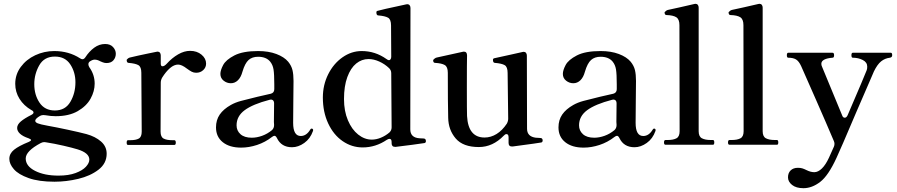

<svg xmlns="http://www.w3.org/2000/svg" viewBox="-20 -761 4708 1008"><path d="M451 -438Q444 -432 444 -424Q444 -416 449 -408Q477 -369 477 -322Q477 -282 455.5 -243Q434 -204 388 -177.5Q342 -151 272 -151Q247 -151 219 -156Q215 -157 208 -157Q199 -157 191 -153Q165 -138 165 -127Q165 -119 178 -113.5Q191 -108 230 -101Q275 -93 335.5 -80Q396 -67 434 -57Q481 -44 510.5 -18Q540 8 540 46Q540 97 497 130Q454 163 391 178Q328 193 266 193Q184 193 130.5 174Q77 155 53 127.5Q29 100 29 73Q29 45 54 25Q79 5 131 -16Q143 -21 143 -26Q143 -30 130 -35Q100 -45 85 -59Q70 -73 70 -89Q70 -107 89.5 -123.5Q109 -140 145 -158Q156 -164 156 -170Q156 -178 145 -183Q105 -206 82.5 -242Q60 -278 60 -321Q60 -370 89 -409.5Q118 -449 165 -471Q212 -493 265 -493Q341 -493 400 -455Q407 -450 413 -450Q421 -450 428 -460Q448 -491 474.5 -510.5Q501 -530 532 -530Q559 -530 573.5 -514Q588 -498 588 -479Q588 -459 575.5 -444.5Q563 -430 539 -430Q529 -430 519 -434Q509 -438 507 -439Q491 -448 477 -448Q466 -448 451 -438ZM376 -329Q376 -382 349 -423Q322 -464 268 -464Q212 -464 186 -418Q160 -372 160 -319Q160 -263 187.5 -222Q215 -181 268 -181Q323 -181 349.5 -226.5Q376 -272 376 -329ZM387 23Q361 15 313.5 4Q266 -7 221 -14Q218 -15 212 -15Q204 -15 194 -10Q115 32 115 71Q115 111 164 136Q213 161 287 161Q340 161 376.5 147.5Q413 134 431 114.5Q449 95 449 77Q449 42 387 23Z M1062 -427Q1062 -407 1047 -393Q1032 -379 1010 -379Q997 -379 986.5 -384.5Q976 -390 961 -401Q934 -422 915 -422Q894 -422 872.5 -403.5Q851 -385 831 -353Q824 -340 824 -327L823 -70Q823 -42 839 -33.5Q855 -25 884 -25H895Q903 -25 903 -12Q903 0 895 0H652Q645 0 645 -12Q645 -25 652 -25H664Q693 -25 708.5 -33.5Q724 -42 724 -70L722 -379Q722 -410 706.5 -419Q691 -428 654 -431Q645 -432 645 -447Q653 -457 662 -459Q682 -464 707.5 -469.5Q733 -475 757 -480Q784 -485 801 -489L807 -490Q815 -490 819.5 -484.5Q824 -479 824 -470V-427Q824 -413 833 -413Q843 -413 855 -426Q883 -457 915 -475.5Q947 -494 978 -494Q1014 -494 1038 -474Q1062 -454 1062 -427Z M1624 -78 1623 -73Q1609 -33 1577.5 -10.5Q1546 12 1513 12Q1457 12 1434 -36Q1428 -48 1421 -48Q1416 -48 1408 -42Q1372 -14 1329.5 0Q1287 14 1246 14Q1185 14 1149.5 -14.5Q1114 -43 1114 -92Q1114 -131 1133.5 -159.5Q1153 -188 1192 -210Q1215 -223 1244.5 -231Q1274 -239 1332 -253Q1378 -263 1402 -269Q1420 -274 1420 -293V-318Q1420 -372 1416 -396.5Q1412 -421 1398 -438Q1377 -463 1335 -463Q1304 -463 1285 -446Q1266 -429 1253 -385Q1245 -355 1229 -339.5Q1213 -324 1192 -324Q1171 -324 1154 -337.5Q1137 -351 1137 -373Q1137 -392 1151.5 -419.5Q1166 -447 1210.5 -470Q1255 -493 1335 -493Q1390 -493 1431 -477.5Q1472 -462 1493 -437Q1510 -416 1515.5 -393Q1521 -370 1521 -336Q1521 -273 1520 -236L1519 -116Q1519 -47 1559 -47Q1589 -47 1609 -81Q1612 -86 1616 -86Q1619 -86 1621.5 -84Q1624 -82 1624 -78ZM1408 -78Q1419 -88 1419 -105Q1418 -110 1418 -121L1419 -218Q1419 -230 1412.5 -235Q1406 -240 1395 -237Q1307 -214 1264.5 -182.5Q1222 -151 1222 -103Q1222 -75 1242.5 -56.5Q1263 -38 1302 -38Q1328 -38 1356 -48Q1384 -58 1408 -78Z M2216 -20Q2216 -12 2209 -10Q2189 -7 2145.5 -1Q2102 5 2058 10H2054Q2036 10 2036 -9V-15Q2036 -32 2025 -32Q2019 -32 2011 -27Q1952 13 1884 13Q1827 13 1779 -20Q1731 -53 1703 -113Q1675 -173 1675 -249Q1675 -315 1703 -371Q1731 -427 1778 -460Q1825 -493 1879 -493Q1950 -493 2009 -451Q2017 -445 2022 -445Q2027 -445 2030.5 -450Q2034 -455 2034 -463L2033 -627Q2033 -659 2017.5 -668Q2002 -677 1966 -680Q1956 -680 1956 -696Q1956 -703 1962 -704Q1972 -708 2112 -738L2118 -739Q2126 -739 2130.5 -733.5Q2135 -728 2135 -719L2134 -82Q2134 -38 2183 -35Q2190 -34 2203 -34Q2216 -34 2216 -20ZM2025 -66Q2036 -77 2036 -92L2034 -377Q2034 -392 2023 -403Q2000 -425 1971 -438Q1942 -451 1915 -451Q1879 -451 1850 -427.5Q1821 -404 1803.5 -356.5Q1786 -309 1786 -241Q1786 -178 1806.5 -129.5Q1827 -81 1860.5 -54.5Q1894 -28 1932 -28Q1955 -28 1979.5 -38Q2004 -48 2025 -66Z M2829 -24Q2829 -15 2822 -13Q2815 -11 2672 8H2667Q2650 8 2650 -11V-40Q2650 -57 2639 -57Q2632 -57 2625 -49Q2567 11 2494 11Q2411 11 2372.5 -34Q2334 -79 2333 -143Q2331 -219 2331 -379Q2331 -410 2315 -419.5Q2299 -429 2263 -431Q2254 -432 2254 -445Q2254 -447 2260.5 -452.5Q2267 -458 2273 -459L2409 -489L2415 -490Q2432 -490 2432 -470Q2431 -435 2431 -302Q2431 -173 2432 -152Q2438 -39 2524 -39Q2557 -39 2587 -57.5Q2617 -76 2641 -112Q2648 -125 2648 -138L2645 -378Q2645 -410 2629.5 -419Q2614 -428 2577 -431Q2568 -432 2568 -447Q2568 -453 2574 -455L2665 -475L2723 -488L2729 -489Q2737 -489 2741.5 -483.5Q2746 -478 2746 -469L2747 -85Q2747 -44 2793 -38Q2799 -37 2811 -37Q2822 -37 2825.5 -33.5Q2829 -30 2829 -24Z M3422 -78 3421 -73Q3407 -33 3375.5 -10.5Q3344 12 3311 12Q3255 12 3232 -36Q3226 -48 3219 -48Q3214 -48 3206 -42Q3170 -14 3127.5 0Q3085 14 3044 14Q2983 14 2947.5 -14.5Q2912 -43 2912 -92Q2912 -131 2931.5 -159.5Q2951 -188 2990 -210Q3013 -223 3042.5 -231Q3072 -239 3130 -253Q3176 -263 3200 -269Q3218 -274 3218 -293V-318Q3218 -372 3214 -396.5Q3210 -421 3196 -438Q3175 -463 3133 -463Q3102 -463 3083 -446Q3064 -429 3051 -385Q3043 -355 3027 -339.5Q3011 -324 2990 -324Q2969 -324 2952 -337.5Q2935 -351 2935 -373Q2935 -392 2949.5 -419.5Q2964 -447 3008.5 -470Q3053 -493 3133 -493Q3188 -493 3229 -477.5Q3270 -462 3291 -437Q3308 -416 3313.5 -393Q3319 -370 3319 -336Q3319 -273 3318 -236L3317 -116Q3317 -47 3357 -47Q3387 -47 3407 -81Q3410 -86 3414 -86Q3417 -86 3419.5 -84Q3422 -82 3422 -78ZM3206 -78Q3217 -88 3217 -105Q3216 -110 3216 -121L3217 -218Q3217 -230 3210.5 -235Q3204 -240 3193 -237Q3105 -214 3062.5 -182.5Q3020 -151 3020 -103Q3020 -75 3040.5 -56.5Q3061 -38 3100 -38Q3126 -38 3154 -48Q3182 -58 3206 -78Z M3474 -1Q3466 -1 3466 -13Q3466 -26 3474 -26H3486Q3515 -26 3531.5 -35Q3548 -44 3548 -72L3547 -629Q3547 -660 3530.5 -670.5Q3514 -681 3479 -682Q3469 -682 3469 -697Q3478 -707 3487 -709L3551 -723L3625 -740L3631 -741Q3639 -741 3643.5 -735.5Q3648 -730 3648 -721V-72Q3648 -44 3665 -35Q3682 -26 3711 -26H3723Q3730 -26 3730 -13Q3730 -1 3723 -1Z M3810 -1Q3802 -1 3802 -13Q3802 -26 3810 -26H3822Q3851 -26 3867.5 -35Q3884 -44 3884 -72L3883 -629Q3883 -660 3866.5 -670.5Q3850 -681 3815 -682Q3805 -682 3805 -697Q3814 -707 3823 -709L3887 -723L3961 -740L3967 -741Q3975 -741 3979.5 -735.5Q3984 -730 3984 -721V-72Q3984 -44 4001 -35Q4018 -26 4047 -26H4059Q4066 -26 4066 -13Q4066 -1 4059 -1Z M4657 -484Q4664 -484 4664 -471Q4664 -460 4652 -458Q4626 -455 4606 -439Q4586 -423 4568 -386Q4570 -390 4475 -171Q4391 27 4372 67Q4329 161 4286 194Q4243 227 4198 227Q4160 227 4138.5 210Q4117 193 4117 170Q4117 147 4131 133.5Q4145 120 4169 120Q4183 120 4192.5 123Q4202 126 4214 132Q4236 143 4255 143Q4275 143 4295 123.5Q4315 104 4332 67L4358 9Q4361 2 4361 -6Q4361 -13 4358 -20Q4316 -119 4264.5 -236Q4213 -353 4186 -414Q4174 -440 4159 -449Q4144 -458 4118 -458Q4111 -458 4111 -471Q4111 -484 4118 -484H4351Q4359 -484 4359 -471Q4359 -458 4351 -458Q4323 -456 4307.5 -448Q4292 -440 4292 -426Q4292 -418 4296 -410L4401 -156Q4405 -143 4415 -143Q4424 -143 4430 -156Q4522 -370 4530 -392Q4533 -399 4533 -411Q4533 -434 4509.5 -446Q4486 -458 4457 -458Q4450 -458 4450 -471Q4450 -484 4457 -484Z"/></svg>

Font: Shippori Mincho B1 SemiBold
Style: Regular
Weight: 600
Designer: FONTDASU
Foundry: FONTDASU / Google Inc. / but / Adobe
Version: Version 3.110; ttfautohint (v1.8.3)